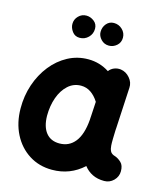

<svg xmlns="http://www.w3.org/2000/svg" viewBox="-124 -882 888 1041"><g transform="rotate(15 319.5 -361.0)"><path d="M555.2 52.2Q517.6 52.2 489.3 38.3Q460.9 24.4 441.4 -1Q367.2 66.9 266.1 66.9Q193.4 66.9 137 31Q80.6 -4.9 48.6 -67.6Q16.6 -130.4 16.1 -210.9Q15.6 -281.7 37.1 -345.2Q58.6 -408.7 97.7 -457.8Q136.7 -506.8 189.2 -534.9Q241.7 -563 303.2 -563Q367.2 -563 420.9 -528.3Q431.6 -543 449.2 -550.3Q466.8 -557.6 486.8 -555.2Q517.1 -550.8 538.1 -525.9Q559.1 -501 557.1 -471.7L544.9 -243.2Q544.4 -235.8 543.9 -228.5Q543 -207.5 542.5 -181.9Q542 -156.2 543 -143.6Q543.9 -125.5 550.8 -111.8Q557.6 -98.1 579.6 -92.3Q597.2 -85.9 613.5 -70.3Q629.9 -54.7 629.9 -22Q629.9 8.3 607.9 30.3Q585.9 52.2 555.2 52.2ZM268.1 -81.5Q322.3 -81.5 355.2 -123Q388.2 -164.6 395 -248.5Q395 -254.9 395.5 -260.3Q395.5 -263.2 396 -266.1L400.9 -350.6Q381.8 -380.9 357.2 -397.7Q332.5 -414.6 301.8 -414.6Q260.3 -414.6 229.2 -386.5Q198.2 -358.4 181.6 -311.8Q165 -265.1 165 -209Q166 -147.9 192.6 -114.7Q219.2 -81.5 268.1 -81.5ZM453.1 -724.1Q453.1 -696.8 433.6 -679.9Q414.1 -663.1 390.1 -663.1Q363.3 -663.1 345.5 -682.1Q327.6 -701.2 327.6 -723.6Q327.6 -750.5 344 -769.8Q360.4 -789.1 385.7 -789.1Q413.6 -789.1 433.3 -770Q453.1 -751 453.1 -724.1ZM294.4 -731.9Q294.4 -703.1 274.4 -683.1Q254.4 -663.1 225.6 -663.1Q199.2 -663.1 184.1 -683.6Q168.9 -704.1 168.9 -726.1Q168.9 -752 187.3 -770.5Q205.6 -789.1 231.4 -789.1Q254.4 -789.1 274.4 -773.7Q294.4 -758.3 294.4 -731.9Z"/></g></svg>

Font: Mikhak ExtraBold
Style: Regular
Weight: 800
Designer: Amin Abedi
Version: Version 3.3